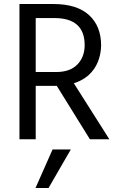

<svg xmlns="http://www.w3.org/2000/svg" viewBox="-20 -694 588 957"><path d="M222 243H157L242 51H333ZM263 -266H158V0H77V-674H246Q363 -674 423.5 -619Q484 -564 484 -467Q482 -397 447 -348Q412 -299 348 -279L525 0H428ZM251 -604H158V-335H260Q329 -335 365.5 -372.5Q402 -410 402 -469Q402 -604 251 -604Z"/></svg>

Font: Hind Mysuru
Style: Regular
Weight: 400
Designer: Manushi Parikh, Hitesh Malaviya
Foundry: Indian Type Foundry
Version: Version 0.703;PS 1.0;hotconv 1.0.86;makeotf.lib2.5.63406